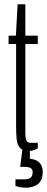

<svg xmlns="http://www.w3.org/2000/svg" viewBox="-20 -692 219 894"><path d="M116 11Q86 11 73 -3.5Q60 -18 57.5 -44Q55 -70 55 -103V-487H20V-526H54L62 -672H98V-526H156V-487H98V-74Q98 -49 103 -38Q108 -27 122 -27H156V-1Q151 2 143.5 5Q136 8 129 9.5Q122 11 116 11ZM103 182Q87 182 75.5 180Q64 178 52 174V143H95Q116 143 124 134Q132 125 132 110Q132 95 121.5 90Q111 85 97 85H74L86 -11H119V47Q133 48 147 54Q161 60 170 73.5Q179 87 179 109Q179 133 171 147.5Q163 162 150.5 169.5Q138 177 125 179.5Q112 182 103 182Z"/></svg>

Font: Archivo ExtraCondensed Thin
Style: Regular
Weight: 250
Width: 2
Designer: Hector Gatti
Foundry: Omnibus-Type
Version: Version 2.001